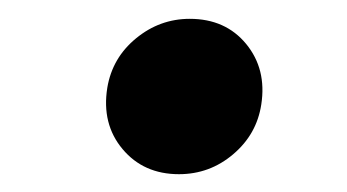

<svg xmlns="http://www.w3.org/2000/svg" viewBox="-20 -449 374 207"><path d="M172.9 -261.2Q134.8 -261.2 112.1 -288.3Q89.4 -315.4 95.7 -354.5Q101.1 -386.7 126.7 -407.7Q152.3 -428.7 184.6 -428.7Q223.1 -428.7 245.4 -401.6Q267.6 -374.5 261.7 -336.4Q256.8 -304.2 231.4 -282.7Q206.1 -261.2 172.9 -261.2Z"/></svg>

Font: Inter
Style: Bold Italic
Weight: 700
Italic angle: -9.39999°
Designer: Rasmus Andersson
Foundry: rsms
Version: Version 4.001;git-9221beed3